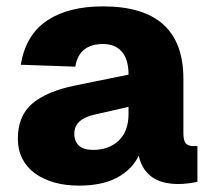

<svg xmlns="http://www.w3.org/2000/svg" viewBox="-20 -570 665 602"><path d="M228 12Q185 12 150 2Q115 -8 89.5 -26.5Q64 -45 50 -72.5Q36 -100 36 -135Q36 -207 81.5 -245.5Q127 -284 216 -302L383 -336Q383 -384 362 -408Q341 -432 303 -432Q228 -432 216 -361L45 -367Q61 -461 127.5 -505.5Q194 -550 303 -550Q555 -550 555 -323V-153Q555 -128 563 -120Q571 -112 586 -112H599V0Q591 2 573 4.5Q555 7 538 7Q519 7 499 3Q479 -1 462.5 -11Q446 -21 433.5 -38Q421 -55 415 -82Q394 -38 347 -13Q300 12 228 12ZM272 -100Q321 -100 352 -129Q383 -158 383 -213V-235L278 -211Q213 -197 213 -151Q213 -127 227.5 -113.5Q242 -100 272 -100Z"/></svg>

Font: Geist ExtBd
Style: Regular
Weight: 400
Designer: Basement.studio, Andrés Briganti, Mateo Zaragoza
Foundry: Basement.studio, Vercel, Andrés Briganti, Guido Ferreyra, Mateo Zaragoza
Version: Version 1.401